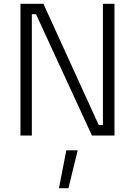

<svg xmlns="http://www.w3.org/2000/svg" viewBox="-20 -715 712 1013"><path d="M88 -695H209L501 -55H523V-695H584V0H465L170 -640H148V0H88ZM330 78H390L341 278H291Z"/></svg>

Font: Cairo Light
Style: Regular
Weight: 300
Designer: Mohamed Gaber, Accademia di Belle Arti di Urbino and others
Foundry: Kief Type Foundry, Accademia di Belle Arti di Urbino and others
Version: Version 3.011